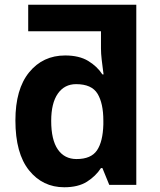

<svg xmlns="http://www.w3.org/2000/svg" viewBox="-20 -780 673 810"><path d="M251 10Q160 10 102.5 -61.5Q45 -133 45 -272Q45 -404 103 -475Q161 -546 255 -546Q314 -546 352 -523Q390 -500 412 -466H417Q417 -466 414.5 -484.5Q412 -503 409 -528.5Q406 -554 406 -575V-648H99V-760H555V0H441L412 -71H406Q384 -37 347 -13.5Q310 10 251 10ZM303 -109Q364 -109 389 -145.5Q414 -182 416 -255V-271Q416 -344 391.5 -384.5Q367 -425 301 -425Q252 -425 224 -385Q196 -345 196 -270Q196 -190 224 -149.5Q252 -109 303 -109Z"/></svg>

Font: Noto Sans
Style: Bold
Weight: 700
Designer: Monotype Design Team
Foundry: Monotype Imaging Inc.
Version: Version 2.000;GOOG;noto-source:20170915:90ef993387c0; ttfaut